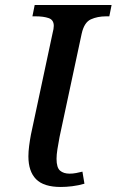

<svg xmlns="http://www.w3.org/2000/svg" viewBox="-20 -734 464 764"><path d="M222 10Q154 10 123.5 -21Q93 -52 93 -112Q93 -131 96 -154Q99 -177 103 -198L189 -601Q194 -620 194 -631Q194 -655 173.5 -662Q153 -669 122 -669H109L118 -714H424L415 -669H402Q368 -669 341.5 -657Q315 -645 305 -600L217 -189Q212 -163 208.5 -140.5Q205 -118 205 -102Q205 -67 219 -55Q233 -43 257 -43Q270 -43 283 -45.5Q296 -48 308 -51L316 -3Q292 4 267.5 7Q243 10 222 10Z"/></svg>

Font: Noto Serif Medium
Style: Italic
Weight: 500
Italic angle: -12°
Designer: Monotype Design Team
Foundry: Monotype Imaging Inc.
Version: Version 2.014; ttfautohint (v1.8.4.7-5d5b)